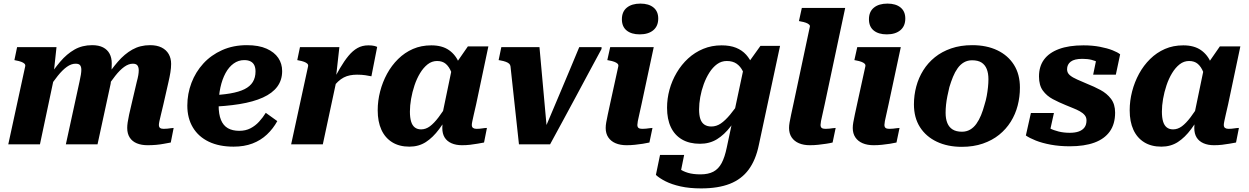

<svg xmlns="http://www.w3.org/2000/svg" viewBox="-20 -802 6943 1067"><path d="M26 0H202L285 -392H278L294 -540H75L60 -468L69 -466Q86 -463 98 -458.5Q110 -454 116 -448Q122 -442 120 -433ZM888 -222 916 -345Q923 -375 927 -400Q931 -425 931 -447Q931 -478 917.5 -501.5Q904 -525 878 -538Q852 -551 814 -551Q759 -551 715.5 -526.5Q672 -502 634.5 -458.5Q597 -415 560 -358L566 -304Q595 -348 620.5 -380.5Q646 -413 670.5 -430.5Q695 -448 718 -448Q737 -448 744 -438Q751 -428 751 -411Q751 -399 748.5 -384Q746 -369 740 -347L713 -232Q703 -191 697.5 -165Q692 -139 689.5 -122Q687 -105 687 -91Q687 -59 701 -37.5Q715 -16 740.5 -5.5Q766 5 800 5Q825 5 847.5 3Q870 1 891 -3Q912 -7 929 -10L945 -91Q939 -91 929.5 -89.5Q920 -88 910 -87Q900 -86 889 -86Q876 -86 869.5 -91Q863 -96 863 -108Q863 -115 866 -129Q869 -143 874.5 -165.5Q880 -188 888 -222ZM346 0H522L595 -337Q596 -346 597.5 -362Q599 -378 599.5 -396Q600 -414 600.5 -428.5Q601 -443 601 -450Q601 -481 589 -503.5Q577 -526 553 -538.5Q529 -551 492 -551Q437 -551 394 -526.5Q351 -502 314.5 -459Q278 -416 241 -358L246 -304Q275 -348 301 -380.5Q327 -413 351.5 -430.5Q376 -448 400 -448Q419 -448 425.5 -439Q432 -430 432 -414Q432 -403 429.5 -387Q427 -371 422 -349Z M1278 13Q1198 13 1140.5 -14.5Q1083 -42 1052 -93.5Q1021 -145 1021 -215Q1021 -281 1044 -341.5Q1067 -402 1110 -449Q1153 -496 1214.5 -523.5Q1276 -551 1352 -551Q1418 -551 1461.5 -531.5Q1505 -512 1526.5 -480Q1548 -448 1548 -407Q1548 -357 1521 -320.5Q1494 -284 1441 -260Q1388 -236 1311 -223.5Q1234 -211 1134 -208L1138 -272Q1208 -274 1258 -282.5Q1308 -291 1339 -306.5Q1370 -322 1385 -346.5Q1400 -371 1400 -405Q1400 -425 1393.5 -439Q1387 -453 1373 -460.5Q1359 -468 1337 -468Q1305 -468 1278.5 -449Q1252 -430 1233.5 -396Q1215 -362 1205 -316.5Q1195 -271 1195 -217Q1195 -167 1208 -135.5Q1221 -104 1246.5 -89.5Q1272 -75 1310 -75Q1345 -75 1372 -89Q1399 -103 1420 -126Q1441 -149 1457 -175L1521 -129Q1498 -87 1463.5 -54.5Q1429 -22 1383 -4.5Q1337 13 1278 13Z M1598 0H1774L1853 -369L1847 -370L1866 -540H1647L1632 -468L1641 -466Q1658 -463 1670 -458.5Q1682 -454 1688 -448Q1694 -442 1692 -433ZM2076 -541Q2072 -544 2059.5 -547Q2047 -550 2027 -550Q1993 -550 1966.5 -535Q1940 -520 1916.5 -491.5Q1893 -463 1869.5 -423Q1846 -383 1820 -332L1827 -313Q1843 -334 1858.5 -348.5Q1874 -363 1890.5 -371.5Q1907 -380 1925.5 -383.5Q1944 -387 1964 -387Q1990 -387 2010 -384Q2030 -381 2044 -378Z M2554 -340 2505 -335Q2499 -374 2487.5 -402.5Q2476 -431 2457.5 -447Q2439 -463 2409 -463Q2380 -463 2356.5 -444.5Q2333 -426 2314.5 -395.5Q2296 -365 2283.5 -327.5Q2271 -290 2264.5 -252.5Q2258 -215 2258 -182Q2258 -149 2264.5 -127Q2271 -105 2285 -94Q2299 -83 2320 -83Q2346 -83 2369 -100Q2392 -117 2417 -150Q2442 -183 2473 -233L2491 -198Q2455 -131 2420.5 -84.5Q2386 -38 2346.5 -12.5Q2307 13 2255 13Q2199 13 2159.5 -11.5Q2120 -36 2099.5 -81Q2079 -126 2079 -189Q2079 -242 2092.5 -294Q2106 -346 2131 -392Q2156 -438 2192.5 -474Q2229 -510 2275 -530Q2321 -550 2377 -550Q2437 -550 2475 -523.5Q2513 -497 2532 -450Q2551 -403 2554 -340ZM2694 -544 2626 -222Q2618 -188 2613 -165.5Q2608 -143 2605 -129Q2602 -115 2602 -108Q2602 -96 2609 -91Q2616 -86 2628 -86Q2645 -86 2660 -88.5Q2675 -91 2686 -91L2670 -10Q2654 -7 2634 -3.5Q2614 0 2592.5 2.5Q2571 5 2547 5Q2514 5 2489 -6Q2464 -17 2451 -38Q2438 -59 2438 -91Q2438 -99 2439 -112.5Q2440 -126 2442 -146L2432 -136L2491 -420L2501 -430L2580 -544Z M2978 -540H2766L2751 -468L2762 -466Q2779 -463 2791 -458.5Q2803 -454 2809.5 -448Q2816 -442 2817 -433L2864 0H3037Q3073 -66 3109 -132.5Q3145 -199 3180.5 -265Q3216 -331 3251.5 -397.5Q3287 -464 3323 -530V-540H3199Q3175 -482 3150.5 -423.5Q3126 -365 3101.5 -307Q3077 -249 3052.5 -191Q3028 -133 3003 -74L3022 -53Z M3346 -91Q3346 -105 3349 -122Q3352 -139 3357.5 -165Q3363 -191 3372 -232L3416 -433Q3418 -442 3412 -448Q3406 -454 3394 -458.5Q3382 -463 3365 -466L3355 -468L3371 -540H3613L3545 -222Q3538 -188 3532.5 -165.5Q3527 -143 3524.5 -129Q3522 -115 3522 -108Q3522 -96 3528.5 -91Q3535 -86 3549 -86Q3560 -86 3570 -87Q3580 -88 3589.5 -89.5Q3599 -91 3606 -91L3589 -10Q3572 -6 3552 -3Q3532 0 3509 2.5Q3486 5 3462 5Q3427 5 3401 -6Q3375 -17 3360.5 -38.5Q3346 -60 3346 -91ZM3436 -695Q3436 -737 3463.5 -759.5Q3491 -782 3539 -782Q3585 -782 3611.5 -760.5Q3638 -739 3638 -699Q3638 -657 3610.5 -634Q3583 -611 3535 -611Q3489 -611 3462.5 -632.5Q3436 -654 3436 -695Z M4019 17 4113 -425 4120 -427 4206 -547H4315L4197 4Q4180 87 4140.5 140.5Q4101 194 4036 219.5Q3971 245 3876 245Q3812 245 3762.5 234Q3713 223 3678.5 205.5Q3644 188 3625 170L3648 59H3782L3756 188Q3743 185 3735 175Q3727 165 3723.5 152Q3720 139 3721 127Q3722 115 3727 109Q3739 123 3757 136.5Q3775 150 3803.5 158.5Q3832 167 3873 167Q3916 167 3944.5 152Q3973 137 3990.5 104Q4008 71 4019 17ZM4178 -368 4128 -344Q4121 -380 4108 -406.5Q4095 -433 4073.5 -448Q4052 -463 4019 -463Q3989 -463 3965 -445.5Q3941 -428 3922.5 -399Q3904 -370 3891 -334.5Q3878 -299 3871.5 -262.5Q3865 -226 3865 -194Q3865 -162 3872 -141Q3879 -120 3894.5 -109.5Q3910 -99 3933 -99Q3961 -99 3985.5 -115.5Q4010 -132 4037.5 -165Q4065 -198 4098 -247L4115 -212Q4077 -147 4041 -100Q4005 -53 3964 -28Q3923 -3 3870 -3Q3811 -3 3770 -27Q3729 -51 3708 -95.5Q3687 -140 3687 -203Q3687 -254 3700.5 -303.5Q3714 -353 3740.5 -398Q3767 -443 3804 -477Q3841 -511 3888 -530.5Q3935 -550 3990 -550Q4037 -550 4070.5 -536.5Q4104 -523 4126.5 -498Q4149 -473 4161.5 -440Q4174 -407 4178 -368Z M4480 -651Q4483 -659 4477 -665Q4471 -671 4459 -675.5Q4447 -680 4429 -683L4420 -685L4436 -758H4677L4563 -222Q4556 -188 4550.5 -165.5Q4545 -143 4542.5 -129Q4540 -115 4540 -108Q4540 -96 4546.5 -91Q4553 -86 4567 -86Q4578 -86 4588 -87Q4598 -88 4607.5 -89.5Q4617 -91 4624 -91L4607 -10Q4591 -6 4570.5 -3Q4550 0 4527.5 2.5Q4505 5 4480 5Q4446 5 4420 -6Q4394 -17 4379.5 -38.5Q4365 -60 4365 -91Q4365 -105 4368 -122Q4371 -139 4376.5 -165Q4382 -191 4391 -232Z M4719 -91Q4719 -105 4722 -122Q4725 -139 4730.5 -165Q4736 -191 4745 -232L4789 -433Q4791 -442 4785 -448Q4779 -454 4767 -458.5Q4755 -463 4738 -466L4728 -468L4744 -540H4986L4918 -222Q4911 -188 4905.5 -165.5Q4900 -143 4897.5 -129Q4895 -115 4895 -108Q4895 -96 4901.5 -91Q4908 -86 4922 -86Q4933 -86 4943 -87Q4953 -88 4962.5 -89.5Q4972 -91 4979 -91L4962 -10Q4945 -6 4925 -3Q4905 0 4882 2.5Q4859 5 4835 5Q4800 5 4774 -6Q4748 -17 4733.5 -38.5Q4719 -60 4719 -91ZM4809 -695Q4809 -737 4836.5 -759.5Q4864 -782 4912 -782Q4958 -782 4984.5 -760.5Q5011 -739 5011 -699Q5011 -657 4983.5 -634Q4956 -611 4908 -611Q4862 -611 4835.5 -632.5Q4809 -654 4809 -695Z M5451 -219Q5459 -244 5463.5 -268.5Q5468 -293 5470.5 -317Q5473 -341 5473 -362Q5473 -395 5463.5 -418.5Q5454 -442 5434.5 -454.5Q5415 -467 5382 -467Q5357 -467 5337 -455.5Q5317 -444 5302 -423Q5287 -402 5276 -375Q5265 -348 5256 -318Q5250 -293 5245 -268.5Q5240 -244 5237.5 -220.5Q5235 -197 5235 -175Q5235 -142 5244.5 -118.5Q5254 -95 5274 -82.5Q5294 -70 5326 -70Q5351 -70 5371 -81.5Q5391 -93 5406 -114Q5421 -135 5432 -162Q5443 -189 5451 -219ZM5059 -222Q5059 -273 5072 -321.5Q5085 -370 5111 -411.5Q5137 -453 5175.5 -484Q5214 -515 5266 -533Q5318 -551 5383 -551Q5463 -551 5522.5 -522.5Q5582 -494 5615 -441.5Q5648 -389 5648 -315Q5648 -264 5635.5 -215.5Q5623 -167 5597 -125.5Q5571 -84 5532.5 -53Q5494 -22 5442 -4Q5390 14 5325 14Q5246 14 5186 -14.5Q5126 -43 5092.5 -95.5Q5059 -148 5059 -222Z M5925 11Q5868 11 5819.5 2Q5771 -7 5736 -21Q5701 -35 5681 -49L5709 -174H5837L5808 -43Q5788 -50 5780.5 -62.5Q5773 -75 5773.5 -88Q5774 -101 5781 -111Q5793 -100 5814 -89Q5835 -78 5863.5 -71Q5892 -64 5925 -64Q5955 -64 5975.5 -71.5Q5996 -79 6007 -94Q6018 -109 6018 -133Q6018 -150 6008 -162Q5998 -174 5981 -183.5Q5964 -193 5943.5 -201Q5923 -209 5902 -218Q5865 -233 5831 -251Q5797 -269 5775.5 -298.5Q5754 -328 5754 -377Q5754 -433 5782 -471Q5810 -509 5865 -529.5Q5920 -550 6001 -550Q6051 -550 6092.5 -542Q6134 -534 6163 -522.5Q6192 -511 6205 -500L6181 -387H6055L6076 -489Q6089 -490 6098.5 -480.5Q6108 -471 6112 -458.5Q6116 -446 6109 -435Q6099 -446 6083.5 -455Q6068 -464 6046 -469.5Q6024 -475 5995 -475Q5951 -475 5930.5 -459.5Q5910 -444 5910 -417Q5910 -397 5925.5 -384Q5941 -371 5966.5 -360Q5992 -349 6022 -336Q6060 -321 6095.5 -302Q6131 -283 6154 -253Q6177 -223 6177 -176Q6177 -113 6147.5 -71.5Q6118 -30 6062 -9.5Q6006 11 5925 11Z M6733 -340 6684 -335Q6678 -374 6666.5 -402.5Q6655 -431 6636.5 -447Q6618 -463 6588 -463Q6559 -463 6535.5 -444.5Q6512 -426 6493.5 -395.5Q6475 -365 6462.5 -327.5Q6450 -290 6443.5 -252.5Q6437 -215 6437 -182Q6437 -149 6443.5 -127Q6450 -105 6464 -94Q6478 -83 6499 -83Q6525 -83 6548 -100Q6571 -117 6596 -150Q6621 -183 6652 -233L6670 -198Q6634 -131 6599.5 -84.5Q6565 -38 6525.5 -12.5Q6486 13 6434 13Q6378 13 6338.5 -11.5Q6299 -36 6278.5 -81Q6258 -126 6258 -189Q6258 -242 6271.5 -294Q6285 -346 6310 -392Q6335 -438 6371.5 -474Q6408 -510 6454 -530Q6500 -550 6556 -550Q6616 -550 6654 -523.5Q6692 -497 6711 -450Q6730 -403 6733 -340ZM6873 -544 6805 -222Q6797 -188 6792 -165.5Q6787 -143 6784 -129Q6781 -115 6781 -108Q6781 -96 6788 -91Q6795 -86 6807 -86Q6824 -86 6839 -88.5Q6854 -91 6865 -91L6849 -10Q6833 -7 6813 -3.5Q6793 0 6771.5 2.5Q6750 5 6726 5Q6693 5 6668 -6Q6643 -17 6630 -38Q6617 -59 6617 -91Q6617 -99 6618 -112.5Q6619 -126 6621 -146L6611 -136L6670 -420L6680 -430L6759 -544Z"/></svg>

Font: Roboto Serif 20pt
Style: Bold Italic
Weight: 700
Italic angle: -10°
Version: Version 1.007